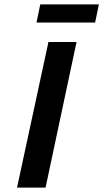

<svg xmlns="http://www.w3.org/2000/svg" viewBox="-20 -848 467 868"><path d="M145 -746 162 -828H427L410 -746ZM57 0 199 -658H326L186 0Z"/></svg>

Font: EauTest
Style: Bold Italic
Weight: 700
Italic angle: -12°
Designer: Christian Thalmann (Catharsis Fonts)
Version: Version 0.001;PS 000.001;hotconv 1.0.88;makeotf.lib2.5.64775